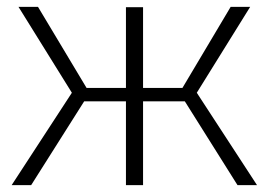

<svg xmlns="http://www.w3.org/2000/svg" viewBox="-20 -541 785 561"><path d="M34 -521H91L233 -284H348V-520H398V-284H513L654 -521H711L555 -270L731 0H674L520 -245H398V0H348V-245H226L71 0H14L190 -270Z"/></svg>

Font: Raleway
Style: Light
Weight: 300
Designer: Matt McInerney, Pablo Impallari, Rodrigo Fuenzalida
Foundry: Matt McInerney, Pablo Impallari, Rodrigo Fuenzalida
Version: Version 3.000